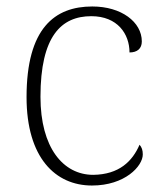

<svg xmlns="http://www.w3.org/2000/svg" viewBox="-20 -563 497 593"><path d="M264 10C366 10 421 -50 421 -86C421 -99 418 -108 411 -116C389 -65 348 -24 268 -23C175 -23 105 -107 105 -264C105 -451 169 -513 262 -513C343 -513 380 -458 380 -401C404 -401 418 -413 418 -435C418 -495 355 -543 265 -543C149 -543 62 -476 62 -263C62 -76 151 10 264 10Z"/></svg>

Font: Noto Serif Telugu ExtraLight
Style: Regular
Weight: 200
Designer: Jelle Bosma - Monotype Design Team
Foundry: Monotype Imaging Inc.
Version: Version 2.005